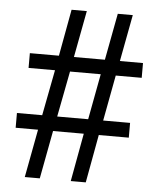

<svg xmlns="http://www.w3.org/2000/svg" viewBox="-52 -759 662 803"><g transform="rotate(5 279.5 -357.0)"><path d="M82 0H145L183 -202H312L275 0H338L375 -202H501V-264H388L424 -456H533V-518H436L473 -714H410L373 -518H243L280 -714H216L180 -518H58V-456H169L132 -264H26V-202H120ZM195 -264 232 -456H361L325 -264Z"/></g></svg>

Font: Noto Serif Vithkuqi Medium
Style: Regular
Weight: 500
Version: Version 1.005